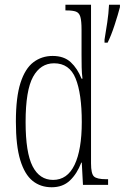

<svg xmlns="http://www.w3.org/2000/svg" viewBox="-20 -780 526 810"><path d="M198 10Q151 10 117.5 -17Q84 -44 65.5 -104.5Q47 -165 47 -267Q47 -370 66.5 -430.5Q86 -491 121 -517.5Q156 -544 202 -544Q250 -544 278.5 -517.5Q307 -491 324 -448H328Q325 -471 324.5 -496Q324 -521 324 -548V-655Q324 -692 319 -709Q314 -726 300.5 -731Q287 -736 261 -736H256V-760H364V-91Q364 -47 376.5 -35.5Q389 -24 427 -24H436V0H330L325 -94H323Q305 -47 275 -18.5Q245 10 198 10ZM204 -21Q264 -21 294.5 -84.5Q325 -148 325 -265Q325 -385 299 -449Q273 -513 208 -513Q151 -513 119.5 -456Q88 -399 88 -265Q88 -136 117.5 -78.5Q147 -21 204 -21ZM421 -613Q427 -649 432.5 -685.5Q438 -722 440 -760H486V-750Q478 -719 463.5 -674.5Q449 -630 434 -600H421Z"/></svg>

Font: Noto Serif Hebrew ExtraCondensed ExtraLight
Style: Regular
Weight: 200
Width: 2
Designer: Monotype Design Team
Foundry: Monotype Imaging Inc.
Version: Version 2.004; ttfautohint (v1.8.4.7-5d5b)